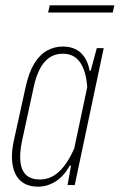

<svg xmlns="http://www.w3.org/2000/svg" viewBox="-20 -696 450 722"><path d="M123 6Q91 6 69.5 -7Q48 -20 37 -44Q26 -68 25 -99.5Q24 -131 32 -167L76 -367Q88 -423 108.5 -456.5Q129 -490 156.5 -505.5Q184 -521 216 -521Q258 -521 283.5 -497.5Q309 -474 317 -430H321L344 -515H370L261 0H234L247 -73H242Q221 -34 189.5 -14Q158 6 123 6ZM130 -21Q170 -21 201.5 -50Q233 -79 259 -137L308 -368Q304 -428 281.5 -461Q259 -494 216 -494Q186 -494 164.5 -478.5Q143 -463 129 -435Q115 -407 107 -370L62 -162Q53 -117 57 -85.5Q61 -54 79 -37.5Q97 -21 130 -21ZM161 -649 167 -676H410L404 -649Z"/></svg>

Font: Hubot Sans Condensed ExtraLight
Style: Italic
Weight: 200
Width: 3
Italic angle: -12.0243°
Designer: Deni Anggara
Foundry: GitHub, Inc., Subsidiary of Microsoft Corporation
Version: Version 2.000